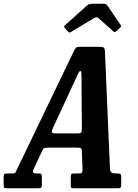

<svg xmlns="http://www.w3.org/2000/svg" viewBox="-84 -1005 736 1025"><path d="M-64.5 -20.5V-58.5Q-64.5 -70 -61.8 -74.5Q-59 -79 -47 -79H-17.5Q-4 -79 -2 -83.5Q0 -88 4.5 -96.5L314.5 -740.5Q319.5 -748.5 323.8 -751.8Q328 -755 342 -755H449Q464 -755 469.2 -751.2Q474.5 -747.5 476 -736L503 -105.5Q503.5 -88.5 511.5 -83.8Q519.5 -79 535.5 -79H543Q554.5 -79 558.8 -76Q563 -73 563 -60.5V-18.5Q563 -6.5 559.2 -3.2Q555.5 0 543 0H309.5Q298 0 296 -3.8Q294 -7.5 294 -19V-61.5Q294 -74 297.8 -76.5Q301.5 -79 314 -79H333.5Q348 -79 352.2 -82.5Q356.5 -86 356.5 -100.5L353 -199Q353 -211 346.5 -214Q340 -217 325.5 -217H176Q163 -217 156 -215.8Q149 -214.5 144.5 -206.5L93.5 -97.5Q85.5 -79 111 -79H122.5Q132 -79 135.8 -76Q139.5 -73 139.5 -63V-19Q139.5 -6.5 135.8 -3.2Q132 0 119.5 0H-45Q-59 0 -61.8 -3.2Q-64.5 -6.5 -64.5 -20.5ZM324.5 -593.5 197.5 -319.5Q192 -307.5 192.5 -300.2Q193 -293 210 -293H328.5Q347 -293 350 -298.5Q353 -304 353 -318.5L351 -595.5Q351 -611.5 350 -618.5Q349 -625.5 344.5 -625.5Q340 -625.5 335.2 -616Q330.5 -606.5 324.5 -593.5ZM278 -837.5 261.5 -856.5Q257 -862 257.8 -864Q258.5 -866 265 -872L381.5 -976.5Q391 -985 410 -985H467.5Q477 -985 481.2 -983Q485.5 -981 488.5 -976.5L560.5 -871Q565 -864.5 557.5 -858L537 -838.5Q530 -833 528 -833.2Q526 -833.5 520.5 -838L442.5 -907.5Q432 -917 417.5 -908L295 -834.5Q288.5 -830.5 285 -831.8Q281.5 -833 278 -837.5Z"/></svg>

Font: Besley* Condensed Semi
Style: Italic
Weight: 600
Width: 3
Italic angle: -13°
Designer: Owen Earl
Foundry: indestructible type*
Version: Version 3.000; ttfautohint (v1.8.3)